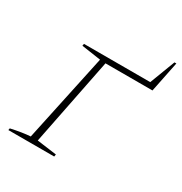

<svg xmlns="http://www.w3.org/2000/svg" viewBox="-155 -766 836 881"><g transform="rotate(30 263.5 -325.0)"><path d="M517 -650H527L494 -488H245L153 -26L257 -12L255 0H12L14 -10Q73 -23 116 -26L215 -490L113 -505L115 -516H466Z"/></g></svg>

Font: Piazzolla SC Thin
Style: Italic
Weight: 100
Italic angle: -11.3°
Designer: Juan Pablo del Peral
Foundry: Huerta Tipografica
Version: Version 1.330